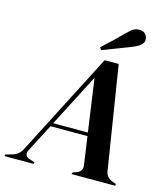

<svg xmlns="http://www.w3.org/2000/svg" viewBox="-148 -972 933 1069"><g transform="rotate(15 318.5 -437.0)"><path d="M-22 0 -19 -10 17 -20Q57 -31 75 -69L379 -660H460L554 -70Q558 -35 592 -20L618 -10L616 0H365L368 -10L390 -18Q425 -31 419 -66L396 -227H183L99 -65Q91 -49 96 -37Q101 -25 117 -20L148 -10L146 0ZM350 -551 193 -247H393ZM336 -723Q365 -749 395.5 -778.5Q426 -808 453 -835Q476 -858 490 -866Q504 -874 523 -874Q546 -874 558 -860Q570 -846 570 -827Q570 -811 554.5 -797.5Q539 -784 504 -770Q462 -754 423.5 -739Q385 -724 345 -709Z"/></g></svg>

Font: DeepMind Serif Display
Style: Italic
Weight: 400
Italic angle: -12°
Designer: Frank Grießhammer / Modifications: Colophon Foundry
Foundry: Colophon Foundry
Version: Version 5.003; ttfautohint (v1.8.2)